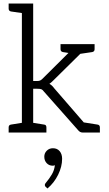

<svg xmlns="http://www.w3.org/2000/svg" viewBox="-20 -751 618 1088"><path d="M533 -45Q546 -43 546 -29V0H448Q433 0 422 -14L229 -232Q222 -242 215 -245Q208 -248 192 -248H168V-55L230 -45Q243 -44 243 -29V0H29V-29Q29 -43 42 -45L104 -55V-677L42 -686Q29 -689 29 -702V-731H168V-292H191Q200 -292 206.5 -294.5Q213 -297 220 -304L368 -451L336 -456Q323 -459 323 -472V-501H516V-472Q516 -459 503 -456L435 -446L284 -297Q268 -281 260 -276Q275 -268 287 -251L455 -57H457ZM238 307Q234 303 234 297Q234 291 239 286Q260 261 274 237Q288 213 291 185Q286 188 279 188Q258 188 244.5 173.5Q231 159 231 137Q231 117 245 103Q259 89 280 89Q304 89 318 105.5Q332 122 332 149Q332 193 309.5 239Q287 285 249 317Z"/></svg>

Font: Aleo Light
Style: Regular
Weight: 300
Designer: Alessio Laiso
Foundry: Alessio Laiso
Version: Version 2.000